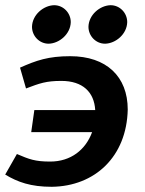

<svg xmlns="http://www.w3.org/2000/svg" viewBox="-46 -708 559 738"><path d="M445 -287C445 -414 363 -492 224 -492C140 -492 94 -476 31 -448L54 -368C107 -388 131 -397 190 -397C272 -397 316 -354 320 -285H86L74 -200H308C283 -132 226 -87 147 -87C88 -87 66 -96 19 -116L-26 -37C22 -8 72 10 153 10C319 8 441 -106 445 -287ZM226 -623C226 -658 198 -688 162 -688C121 -687 78 -651 77 -605C77 -570 105 -540 141 -540C182 -541 225 -577 226 -623ZM443 -623C443 -658 415 -688 379 -688C338 -687 295 -651 294 -605C294 -570 322 -540 358 -540C399 -541 442 -577 443 -623Z"/></svg>

Font: Cantarell
Style: BoldOblique
Weight: 700
Italic angle: -8°
Designer: Dave Crossland
Version: Version 0.024